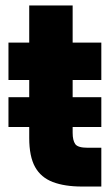

<svg xmlns="http://www.w3.org/2000/svg" viewBox="-20 -683 405 703"><path d="M280 0Q217 0 173.5 -16.5Q130 -33 108.5 -71.5Q87 -110 87 -178V-218H11V-327H87V-390H11V-527H87V-663H246V-527H351V-390H246V-327H351V-218H246V-197Q246 -169 255.5 -155.5Q265 -142 301 -142H351V0Z"/></svg>

Font: Onest ExtraBold
Style: Regular
Weight: 800
Designer: Dmitri Voloshin, Andrey Kudryavtsev
Foundry: Dmitri Voloshin, Andrey Kudryavtsev
Version: Version 1.000;gftools[0.9.33]